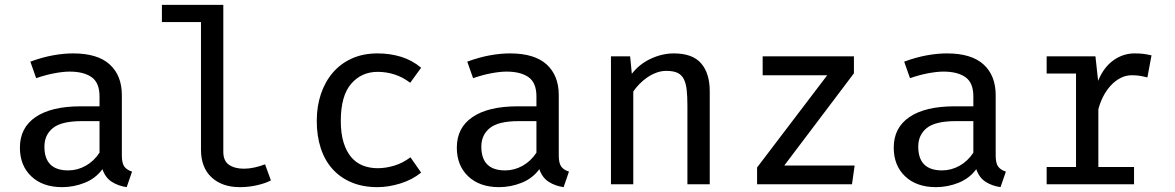

<svg xmlns="http://www.w3.org/2000/svg" viewBox="-20 -759 4840 791"><path d="M482 -119Q482 -87 492 -73Q502 -59 524 -52L502 12Q467 7 440.5 -10Q414 -27 402 -62Q374 -24 329 -6Q284 12 236 12Q156 12 109 -32.5Q62 -77 62 -151Q62 -233 127 -277Q192 -321 313 -321H390V-362Q390 -418 357.5 -441Q325 -464 267 -464Q241 -464 205.5 -457.5Q170 -451 129 -437L105 -505Q154 -523 198 -531Q242 -539 281 -539Q382 -539 432 -493.5Q482 -448 482 -367ZM261 -57Q299 -57 333 -76Q367 -95 390 -130V-260H318Q233 -260 198 -231.5Q163 -203 163 -155Q163 -57 261 -57Z M1096 -16Q1077 -5 1041.5 3.5Q1006 12 968 12Q895 12 851.5 -28.5Q808 -69 808 -142V-668H647V-739H900V-134Q900 -96 923.5 -80Q947 -64 985 -64Q1006 -64 1028.5 -69Q1051 -74 1072 -82Z M1536 -66Q1569 -66 1604 -76.5Q1639 -87 1671 -111L1715 -48Q1678 -18 1629 -3Q1580 12 1535 12Q1475 12 1428.5 -7.5Q1382 -27 1350 -62.5Q1318 -98 1301.5 -148.5Q1285 -199 1285 -261Q1285 -321 1302 -371.5Q1319 -422 1351 -459.5Q1383 -497 1429.5 -518Q1476 -539 1536 -539Q1587 -539 1632.5 -525Q1678 -511 1715 -480L1670 -418Q1638 -442 1604.5 -452.5Q1571 -463 1536 -463Q1469 -463 1426.5 -413.5Q1384 -364 1384 -261Q1384 -209 1395.5 -172Q1407 -135 1427 -111.5Q1447 -88 1475 -77Q1503 -66 1536 -66Z M2282 -119Q2282 -87 2292 -73Q2302 -59 2324 -52L2302 12Q2267 7 2240.5 -10Q2214 -27 2202 -62Q2174 -24 2129 -6Q2084 12 2036 12Q1956 12 1909 -32.5Q1862 -77 1862 -151Q1862 -233 1927 -277Q1992 -321 2113 -321H2190V-362Q2190 -418 2157.5 -441Q2125 -464 2067 -464Q2041 -464 2005.5 -457.5Q1970 -451 1929 -437L1905 -505Q1954 -523 1998 -531Q2042 -539 2081 -539Q2182 -539 2232 -493.5Q2282 -448 2282 -367ZM2061 -57Q2099 -57 2133 -76Q2167 -95 2190 -130V-260H2118Q2033 -260 1998 -231.5Q1963 -203 1963 -155Q1963 -57 2061 -57Z M2497 0V-527H2576L2583 -455Q2615 -496 2662 -517.5Q2709 -539 2756 -539Q2833 -539 2868.5 -498Q2904 -457 2904 -383V0H2812V-323Q2812 -362 2809 -389Q2806 -416 2797 -433.5Q2788 -451 2771 -459Q2754 -467 2725 -467Q2704 -467 2684 -459.5Q2664 -452 2646.5 -440Q2629 -428 2614 -412.5Q2599 -397 2589 -382V0Z M3211 -77H3501L3490 0H3099V-69L3388 -449H3122V-527H3498V-457Z M4082 -119Q4082 -87 4092 -73Q4102 -59 4124 -52L4102 12Q4067 7 4040.5 -10Q4014 -27 4002 -62Q3974 -24 3929 -6Q3884 12 3836 12Q3756 12 3709 -32.5Q3662 -77 3662 -151Q3662 -233 3727 -277Q3792 -321 3913 -321H3990V-362Q3990 -418 3957.5 -441Q3925 -464 3867 -464Q3841 -464 3805.5 -457.5Q3770 -451 3729 -437L3705 -505Q3754 -523 3798 -531Q3842 -539 3881 -539Q3982 -539 4032 -493.5Q4082 -448 4082 -367ZM3861 -57Q3899 -57 3933 -76Q3967 -95 3990 -130V-260H3918Q3833 -260 3798 -231.5Q3763 -203 3763 -155Q3763 -57 3861 -57Z M4652 0H4292V-71H4413V-456H4292V-527H4493L4504 -426Q4527 -482 4567 -510.5Q4607 -539 4654 -539Q4673 -539 4687 -537.5Q4701 -536 4724 -531L4707 -440Q4687 -445 4673.5 -447Q4660 -449 4643 -449Q4618 -449 4596 -437.5Q4574 -426 4556 -406.5Q4538 -387 4525 -361.5Q4512 -336 4505 -309V-71H4652Z"/></svg>

Font: Wlorlttqgufhjawjgtejqphaquk
Style: Regular
Weight: 400
Monospace: yes
Designer: Carrois Corporate & Edenspiekermann
Foundry: Carrois Corporate GbR & Edenspiekermann AG
Version: Version 2.001